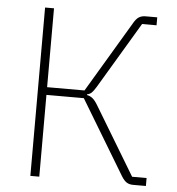

<svg xmlns="http://www.w3.org/2000/svg" viewBox="-51 -746 729 793"><g transform="rotate(5 313.5 -349.0)"><path d="M104 -698H141V-371H296L470 -663Q481 -683 492.5 -690.5Q504 -698 521 -698H569V-665H509L345 -390Q334 -372 326.5 -365Q319 -358 308 -356V-353Q320 -351 330.5 -343Q341 -335 353 -315L523 -33H583V0H530Q514 0 503 -7Q492 -14 481 -32L296 -339H141V0H104Z"/></g></svg>

Font: IBM Plex Sans ExtLt
Style: Regular
Weight: 200
Designer: Mike Abbink, Paul van der Laan, Pieter van Rosmalen
Foundry: Bold Monday
Version: Version 3.005